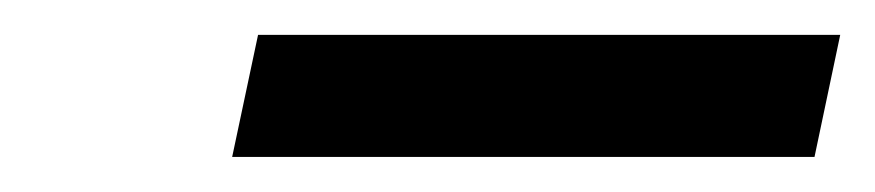

<svg xmlns="http://www.w3.org/2000/svg" viewBox="-20 -364 497 109"><path d="M126.5 -344.2H457L442.4 -274.9H111.8Z"/></svg>

Font: Tuffy
Style: Italic
Weight: 400
Italic angle: -12°
Designer: Thatcher Ulrich, Karoly Barta and Michael Everson
Version: Version 001.271